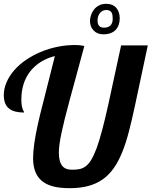

<svg xmlns="http://www.w3.org/2000/svg" viewBox="-25 -988 801 1015"><path d="M469.7 -827.1Q450.7 -847.2 450.7 -877Q450.7 -891.1 455.8 -907Q460.9 -922.9 470.7 -936Q481.9 -950.7 498.3 -959.2Q514.6 -967.8 535.6 -967.8Q571.3 -967.8 590.3 -945.8Q607.9 -924.8 607.9 -891.1Q607.9 -854.5 588.4 -832Q565.4 -806.6 521 -806.6Q489.3 -806.6 469.7 -827.1ZM570.8 -887.7Q570.8 -908.7 566.4 -918.9Q558.6 -935.1 537.6 -935.1Q514.2 -935.1 501.5 -916.5Q490.7 -901.9 490.7 -878.9Q490.7 -841.8 524.9 -841.8Q547.9 -841.8 559.3 -854Q570.8 -866.2 570.8 -887.7ZM192.9 -34.7Q149.9 -72.8 149.9 -151.9Q149.9 -217.3 174.8 -329.6Q186.5 -382.8 201.2 -438.5L231.9 -560.1L265.1 -691.9Q182.6 -670.4 135.7 -611.8Q87.9 -551.3 87.9 -461.9Q87.9 -428.7 95.2 -411.1Q96.7 -405.8 100.1 -400.4Q102.1 -397 102.1 -393.1Q49.8 -393.1 23.4 -413.6Q-4.9 -435.5 -4.9 -484.9Q-4.9 -519 9.5 -552.7Q23.9 -586.4 50.3 -616.7Q75.7 -646 111.1 -670.4Q146.5 -694.8 189 -712.9Q277.8 -750 373 -750Q385.7 -750 395.5 -749Q405.3 -748 420.9 -745.1Q391.1 -635.7 378.9 -589.8L344.7 -464.4Q312 -343.3 300.8 -288.6Q286.1 -220.7 286.1 -181.2Q286.1 -136.2 302.2 -113.5Q318.4 -90.8 355 -90.8Q379.4 -90.8 396 -94.2Q412.6 -97.7 427.2 -108.4Q442.9 -119.6 456.8 -142.3Q470.7 -165 485.4 -203.6Q513.7 -280.8 548.3 -439L615.2 -748H756.3L689.9 -436Q671.9 -351.6 656.2 -291.7Q640.6 -231.9 622.1 -186Q602.1 -135.7 576.9 -99.9Q551.8 -64 519 -40.5Q485.4 -16.6 442.1 -4.9Q398.9 6.8 343.3 6.8Q289.6 6.8 252.7 -3.4Q215.8 -13.7 192.9 -34.7Z"/></svg>

Font: Pattaya
Style: Regular
Weight: 400
Designer: Pablo Impallari / Thai characters Designed by Thanarat Vachiruckul and Suppakit Chalermlarp
Foundry: Pablo Impallari
Version: Version 2.000